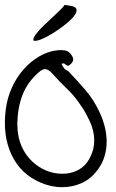

<svg xmlns="http://www.w3.org/2000/svg" viewBox="-20 -777 481 797"><path d="M3.9 -322.3Q9.8 -370.1 29.3 -413.1Q48.8 -456.1 77.6 -488.8Q106.4 -521.5 143.1 -543Q179.7 -564.5 218.8 -568.4Q235.4 -570.3 251 -567.4Q266.6 -564.5 277.3 -547.9Q287.1 -533.2 282.2 -522.5Q277.3 -511.7 263.7 -503.9Q255.9 -504.9 250 -510.7Q244.1 -516.6 235.4 -511.7Q240.2 -501 246.1 -493.7Q252 -486.3 262.7 -482.4Q299.8 -443.4 334.5 -403.3Q369.1 -363.3 392.6 -312.5Q425.8 -242.2 422.4 -176.8Q418.9 -111.3 377.9 -62.5Q352.5 -31.2 315.9 -15.6Q279.3 0 237.3 0Q192.4 0 147.5 -19.5Q65.4 -54.7 27.8 -134.8Q-9.8 -214.8 3.9 -322.3ZM54.7 -223.6Q59.6 -188.5 75.2 -158.2Q90.8 -127.9 115.7 -105Q140.6 -82 172.4 -68.8Q204.1 -55.7 239.3 -55.7Q275.4 -55.7 304.7 -71.3Q334 -86.9 350.6 -117.2Q366.2 -145.5 369.6 -172.4Q373 -199.2 368.2 -225.1Q363.3 -251 351.6 -275.9Q339.8 -300.8 325.2 -325.2Q323.2 -328.1 320.8 -331.5Q318.4 -335 316.4 -337.9Q291 -377 258.3 -408.2Q225.6 -439.5 195.3 -473.6Q179.7 -490.2 167 -490.2Q156.2 -490.2 140.6 -476.6Q94.7 -436.5 74.2 -384.8Q53.7 -333 51.8 -265.6Q52.7 -258.8 52.7 -247.6Q52.7 -236.3 54.7 -223.6ZM123 -626Q127.9 -634.8 138.7 -647Q149.4 -659.2 162.1 -671.4Q174.8 -683.6 189 -696.8Q203.1 -710 214.8 -721.2Q226.6 -732.4 235.8 -741.7Q245.1 -751 248 -756.8L282.2 -751Q297.9 -746.1 297.9 -734.9Q297.9 -723.6 286.6 -709.5Q275.4 -695.3 256.3 -679.7Q237.3 -664.1 216.3 -649.9Q195.3 -635.7 174.8 -625Q154.3 -614.3 143.1 -610.8Q131.8 -607.4 126 -607.4Q122.1 -607.4 120.1 -608.4Q118.2 -609.4 118.2 -612.3Q118.2 -617.2 123 -626Z"/></svg>

Font: Scriphy
Style: Regular
Weight: 400
Designer: Ala M. Lockhart
Foundry: Ala M. Lockhart
Version: Version 1.0 2021